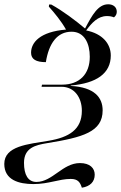

<svg xmlns="http://www.w3.org/2000/svg" viewBox="-65 -681 565 896"><path d="M317 195C355 189 377 168 377 134C377 104 355 80 308 80C227 80 180 168 105 168C66 168 47 135 47 79C47 9 100 -4 155 -13C321 -40 414 -65 414 -166C414 -225 377 -274 265 -280V-282C386 -292 452 -339 452 -422C452 -477 413 -524 337 -539C364 -575 392 -606 434 -606C448 -606 457 -604 467 -600C477 -608 480 -618 480 -626C480 -649 462 -661 440 -661C393 -661 365 -611 332 -548C288 -585 227 -631 174 -660H164L163 -650C189 -621 222 -581 243 -543C122 -533 80 -483 80 -435C80 -404 104 -391 149 -391C163 -479 202 -533 269 -533C329 -533 354 -478 354 -416C354 -334 305 -286 225 -286H131L129 -276H222C282 -276 317 -226 317 -164C317 -77 258 -40 161 -24C66 -8 -45 0 -45 84C-45 159 23 178 91 178C163 178 210 154 265 154C299 154 309 170 317 195Z"/></svg>

Font: Noto Serif Display
Style: Italic
Weight: 400
Italic angle: -12°
Designer: Monotype Design Team
Foundry: Monotype Imaging Inc.
Version: Version 2.009